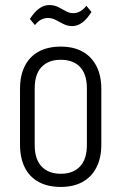

<svg xmlns="http://www.w3.org/2000/svg" viewBox="-20 -731 479 758"><path d="M220 7Q169 7 133 -12.5Q97 -32 78 -69.5Q59 -107 59 -160V-380Q59 -433 78 -470.5Q97 -508 133 -527.5Q169 -547 220 -547Q270 -547 305.5 -527.5Q341 -508 360.5 -470.5Q380 -433 380 -380V-160Q380 -107 360.5 -69.5Q341 -32 305.5 -12.5Q270 7 220 7ZM220 -45Q269 -45 296 -74Q323 -103 323 -158V-382Q323 -438 296 -466.5Q269 -495 220 -495Q171 -495 144 -466.5Q117 -438 117 -382V-158Q117 -103 144 -74Q171 -45 220 -45ZM98 -656Q115 -683 134 -697Q153 -711 174 -711Q194 -711 209 -703.5Q224 -696 239 -687.5Q254 -679 269 -679Q283 -679 296 -686Q309 -693 321 -708L341 -684Q324 -656 305 -642Q286 -628 265 -628Q246 -628 230 -636.5Q214 -645 199.5 -652.5Q185 -660 170 -660Q155 -660 142.5 -653.5Q130 -647 118 -632Z"/></svg>

Font: Pathway Extreme Condensed Thin
Style: Regular
Weight: 250
Width: 3
Version: Version 1.001;gftools[0.9.26]